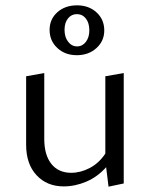

<svg xmlns="http://www.w3.org/2000/svg" viewBox="-20 -694 562 720"><path d="M444 -420V-6L387 6L378 -67Q346 -31 304 -13Q262 5 219 5Q156 5 117 -37Q78 -79 78 -151V-408L146 -420V-173Q146 -113 172.5 -79.5Q199 -46 247 -46Q282 -46 316.5 -64Q351 -82 375 -118V-408ZM166 -582Q166 -622 195 -648Q224 -674 269 -674Q313 -674 342 -647.5Q371 -621 371 -580Q371 -540 341.5 -513.5Q312 -487 268 -487Q224 -487 195 -514Q166 -541 166 -582ZM315 -580Q315 -608 302 -624.5Q289 -641 268 -641Q248 -641 235 -625Q222 -609 222 -582Q222 -555 235.5 -537.5Q249 -520 269 -520Q289 -520 302 -537Q315 -554 315 -580Z"/></svg>

Font: Ysabeau
Style: Regular
Weight: 400
Designer: Christian Thalmann (Catharsis Fonts)
Version: Version 0.003